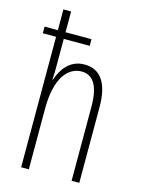

<svg xmlns="http://www.w3.org/2000/svg" viewBox="-116 -826 655 893"><g transform="rotate(15 212.0 -380.0)"><path d="M113 -760H76V-660H12V-628H76V0H113V-293C113 -440 168 -503 233 -503C285 -503 319 -463 319 -356V0H356V-364C356 -480 315 -538 238 -538C166 -538 130 -482 113 -431H111C113 -453 113 -470 113 -500V-628H238V-660H113Z"/></g></svg>

Font: Noto Sans Kannada ExtraCondensed ExtraLight
Style: Regular
Weight: 200
Width: 2
Designer: Jelle Bosma - Monotype Design Team
Foundry: Monotype Imaging Inc.
Version: Version 2.005